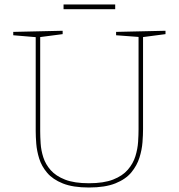

<svg xmlns="http://www.w3.org/2000/svg" viewBox="-20 -829 795 855"><path d="M497 -687 717 -692V-677L610 -663L617 -671V-254Q617 -229 614.5 -195.5Q612 -162 601 -127Q590 -92 565 -61.5Q540 -31 494 -12.5Q448 6 376 6Q305 6 260 -12Q215 -30 190 -59.5Q165 -89 154.5 -123Q144 -157 141.5 -189Q139 -221 139 -245V-671L146 -663L39 -672V-687L259 -692V-677L152 -663L159 -671V-245Q159 -221 161 -190Q163 -159 173 -128Q183 -97 206 -71Q229 -45 270 -29Q311 -13 376 -13Q442 -13 484 -29.5Q526 -46 549.5 -73.5Q573 -101 583 -133.5Q593 -166 595 -197.5Q597 -229 597 -254V-671L604 -664L497 -672ZM493 -809V-788H263V-809Z"/></svg>

Font: Bitter Thin Thin
Style: Regular
Weight: 250
Version: Version 2.002